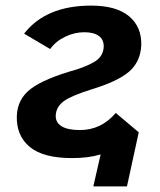

<svg xmlns="http://www.w3.org/2000/svg" viewBox="-20 -554 572 685"><path d="M306 -235Q233 -212 207 -192.5Q181 -173 179 -144Q177 -118 199 -104Q221 -90 265 -90Q341 -90 393 -151L475 -82L433 111H313L339 -3Q296 10 237 10Q134 10 86 -30Q38 -70 40 -140Q42 -201 90.5 -237.5Q139 -274 253 -306Q307 -324 327.5 -341Q348 -358 350 -386Q351 -412 333 -425.5Q315 -439 281 -439Q246 -439 212.5 -423Q179 -407 159 -379L66 -434Q144 -534 305 -534Q395 -534 440.5 -496Q486 -458 484 -392Q481 -333 440 -298Q399 -263 306 -235Z"/></svg>

Font: Raleway-v4020
Style: Bold Italic
Weight: 700
Italic angle: -12°
Designer: Matt McInerney, Pablo Impallari, Rodrigo Fuenzalida
Foundry: Matt McInerney, Pablo Impallari, Rodrigo Fuenzalida
Version: Version 4.020;PS 004.020;hotconv 1.0.88;makeotf.lib2.5.64775